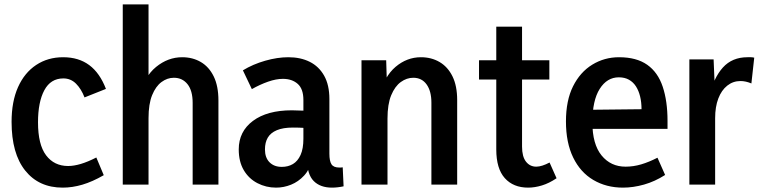

<svg xmlns="http://www.w3.org/2000/svg" viewBox="-20 -845 3473 879"><path d="M267 14Q158 14 95.5 -64Q33 -142 33 -287Q33 -380 62.5 -446Q92 -512 145.5 -547.5Q199 -583 269 -583Q340 -583 388.5 -547Q437 -511 465 -438L367 -399Q352 -438 328 -462Q304 -486 270 -486Q212 -486 183 -432Q154 -378 154 -285Q154 -183 191 -134Q228 -85 292 -85Q318 -85 350 -94.5Q382 -104 421 -124L455 -43Q403 -13 357 0.5Q311 14 267 14Z M862 0V-374Q862 -430 838.5 -459.5Q815 -489 776 -489Q746 -489 719.5 -469.5Q693 -450 676.5 -409.5Q660 -369 660 -304V0H542V-825H660V-404H617Q640 -494 694.5 -538.5Q749 -583 814 -583Q862 -583 899.5 -561Q937 -539 958.5 -495Q980 -451 980 -385V0Z M1386 -114 1409 -113Q1398 -69 1372 -41Q1346 -13 1312.5 0.5Q1279 14 1244 14Q1198 14 1158.5 -6.5Q1119 -27 1096 -66Q1073 -105 1073 -161Q1073 -243 1138 -291.5Q1203 -340 1316 -340Q1338 -340 1367.5 -338.5Q1397 -337 1420 -332V-254Q1395 -258 1372.5 -259.5Q1350 -261 1321 -261Q1276 -261 1247.5 -249Q1219 -237 1206 -215Q1193 -193 1193 -161Q1193 -123 1214 -102Q1235 -81 1270 -81Q1299 -81 1321 -94Q1343 -107 1356 -135.5Q1369 -164 1369 -210V-387Q1369 -438 1343 -461Q1317 -484 1275 -484Q1244 -484 1207 -471Q1170 -458 1133 -437L1092 -523Q1138 -551 1194 -567Q1250 -583 1300 -583Q1356 -583 1398 -562Q1440 -541 1464 -498.5Q1488 -456 1488 -391V-141Q1488 -108 1497.5 -93Q1507 -78 1533 -78Q1536 -78 1540.5 -78Q1545 -78 1549 -79L1553 8Q1539 11 1525.5 12.5Q1512 14 1500 14Q1446 14 1416 -16.5Q1386 -47 1386 -114Z M1955 0V-375Q1955 -428 1933 -458.5Q1911 -489 1872 -489Q1842 -489 1815 -469.5Q1788 -450 1771 -409Q1754 -368 1754 -302V0H1635V-569H1748L1753 -405H1716Q1739 -495 1791 -539Q1843 -583 1907 -583Q1955 -583 1992.5 -561Q2030 -539 2051.5 -495.5Q2073 -452 2073 -387V0Z M2398 14Q2330 14 2291 -29.5Q2252 -73 2252 -161V-723H2370V-174Q2370 -128 2388 -105Q2406 -82 2435 -82Q2448 -82 2463.5 -87Q2479 -92 2496 -101L2528 -29Q2494 -6 2461 4Q2428 14 2398 14ZM2173 -481V-569H2495V-481Z M2832 14Q2756 14 2696.5 -21Q2637 -56 2604 -124Q2571 -192 2571 -289Q2571 -385 2603.5 -450Q2636 -515 2691.5 -549Q2747 -583 2814 -583Q2894 -583 2943 -548.5Q2992 -514 3014 -448Q3036 -382 3036 -292V-255H2637L2639 -342L2917 -345Q2917 -377 2910.5 -403.5Q2904 -430 2891.5 -449.5Q2879 -469 2859.5 -480Q2840 -491 2813 -491Q2759 -491 2725.5 -438Q2692 -385 2692 -285Q2692 -185 2734 -133.5Q2776 -82 2844 -82Q2880 -82 2915.5 -92.5Q2951 -103 2990 -123L3025 -44Q2978 -14 2928.5 0Q2879 14 2832 14Z M3136 0V-573H3247L3254 -405H3228Q3247 -489 3289.5 -536Q3332 -583 3402 -583Q3410 -583 3417.5 -583Q3425 -583 3433 -581L3420 -463Q3394 -474 3370 -474Q3336 -474 3309.5 -453Q3283 -432 3268.5 -394Q3254 -356 3254 -304V0Z"/></svg>

Font: Yaldevi ExtraLight SemiBold
Style: Regular
Weight: 600
Version: Version 1.100